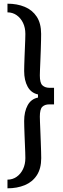

<svg xmlns="http://www.w3.org/2000/svg" viewBox="-20 -820 343 1041"><path d="M20.5 201V154Q48 154 70 138.8Q92 123.5 104.8 97Q117.5 70.5 117.5 37Q117.5 26 116.8 5.5Q116 -15 115 -39.8Q114 -64.5 113 -89.2Q112 -114 111.5 -134Q111 -154 111 -164Q111 -214.5 129.8 -249Q148.5 -283.5 186 -291V-308Q148.5 -316 129.8 -350.2Q111 -384.5 111 -435Q111 -445 111.5 -465Q112 -485 113 -509.8Q114 -534.5 115 -559.2Q116 -584 116.8 -604.5Q117.5 -625 117.5 -636Q117.5 -670 104.8 -696.2Q92 -722.5 70 -737.8Q48 -753 20.5 -753V-800Q72.5 -800 113.8 -783Q155 -766 179 -729.8Q203 -693.5 203 -636Q203 -623.5 202.5 -599.2Q202 -575 201 -546Q200 -517 198.8 -489Q197.5 -461 196.8 -439.8Q196 -418.5 196 -411Q196 -370.5 209.8 -357.5Q223.5 -344.5 246.5 -344H273V-254H246.5Q223 -254 209.5 -241Q196 -228 196 -187.5Q196 -179.5 196.8 -158.5Q197.5 -137.5 198.8 -109.5Q200 -81.5 201 -52.5Q202 -23.5 202.8 0.5Q203.5 24.5 203.5 37Q203.5 94 179.5 130.5Q155.5 167 114 184Q72.5 201 20.5 201Z"/></svg>

Font: Big Shoulders Display Thin SemiBold
Style: Regular
Weight: 600
Version: Version 2.002